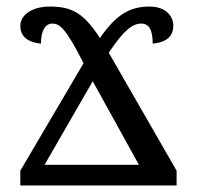

<svg xmlns="http://www.w3.org/2000/svg" viewBox="-20 -566 607 586"><path d="M42 0H519V-45L312 -405C357 -473 384 -494 411 -494C436 -494 446 -473 446 -433C492 -437 509 -459 509 -487C509 -516 487 -546 436 -546C374 -546 333 -519 285 -450C236 -525 201 -546 132 -546C76 -546 42 -519 42 -487C42 -459 60 -437 105 -433C105 -473 119 -494 139 -494C161 -494 179 -484 235 -373L42 -45ZM116 -63 263 -318 404 -63Z"/></svg>

Font: Noto Serif Thai
Style: Regular
Weight: 400
Designer: Monotype Design Team
Foundry: Monotype Imaging Inc.
Version: Version 1.901